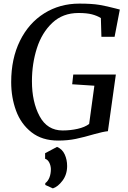

<svg xmlns="http://www.w3.org/2000/svg" viewBox="-20 -771 708 1064"><path d="M504 -28Q446 -11 401 -1.5Q356 8 302 8Q213 8 154.5 -38Q96 -84 69 -157.5Q42 -231 42 -316Q42 -446 90.5 -544.5Q139 -643 225 -697Q311 -751 420 -751Q489 -751 530.5 -744Q572 -737 621 -724L644 -718L615 -567H542L539 -671Q518 -684 489.5 -691.5Q461 -699 415 -699Q328 -699 270 -644.5Q212 -590 184.5 -504Q157 -418 157 -321Q157 -206 199.5 -127Q242 -48 327 -48Q370 -48 410 -57Q450 -66 474 -84L503 -296L380 -304L386 -358H622L578 -44Q550 -41 504 -28ZM231 244Q246 233 254 212.5Q262 192 262 165Q261 145 252.5 129Q244 113 230 109V78L296 43Q325 55 338.5 84.5Q352 114 352 149Q352 196 326.5 230Q301 264 273 273L231 254Z"/></svg>

Font: Koeln Type Serif
Style: Italic
Weight: 400
Italic angle: -8°
Designer: Eben Sorkin
Foundry: Eben Sorkin
Version: Version 2.002